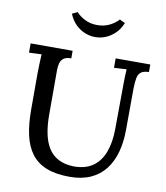

<svg xmlns="http://www.w3.org/2000/svg" viewBox="-99 -1006 953 1103"><g transform="rotate(10 377.5 -454.0)"><path d="M274 -656Q245 -656 230 -645Q215 -634 210 -615.5Q205 -597 205 -574V-315Q205 -256 214.5 -207.5Q224 -159 245.5 -123.5Q267 -88 304.5 -68Q342 -48 396 -47Q463 -47 506 -77Q549 -107 570.5 -163Q592 -219 593 -296L595 -571Q595 -593 596 -613.5Q597 -634 598 -649Q581 -648 561 -647Q541 -646 525 -645V-700H727V-656Q694 -655 679.5 -642.5Q665 -630 661 -606.5Q657 -583 656 -545L655 -307Q655 -235 638.5 -175.5Q622 -116 588.5 -73Q555 -30 503.5 -7Q452 16 382 16Q301 16 246 -6Q191 -28 158.5 -71.5Q126 -115 112 -178.5Q98 -242 98 -325V-541Q98 -568 99.5 -600Q101 -632 102 -649Q85 -648 65 -647.5Q45 -647 29 -646V-700H274ZM387 -800Q357 -800 327 -812Q297 -824 272.5 -848Q248 -872 233 -909L264 -924Q282 -903 314 -886.5Q346 -870 387 -870Q428 -870 460 -886.5Q492 -903 510 -924L542 -909Q527 -872 502 -848Q477 -824 448 -812Q419 -800 387 -800Z"/></g></svg>

Font: Lora Medium
Style: Regular
Weight: 500
Designer: Olga Karpushina, Alexei Vanyashin (Cyrillic)
Foundry: Cyreal
Version: Version 3.004